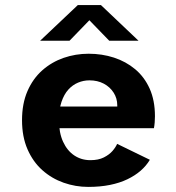

<svg xmlns="http://www.w3.org/2000/svg" viewBox="-20 -723 690 754"><path d="M326.5 11Q276.5 11 229.8 -5.5Q183 -22 146.2 -54.8Q109.5 -87.5 88 -136.8Q66.5 -186 66.5 -251Q66.5 -316 87.8 -365Q109 -414 146 -446.8Q183 -479.5 230 -495.8Q277 -512 328 -512Q380.5 -512 427.5 -496.8Q474.5 -481.5 510.8 -451.2Q547 -421 567.8 -374.8Q588.5 -328.5 588.5 -266.5Q588.5 -255.5 587.5 -242.5Q586.5 -229.5 584.5 -219.5H181V-304.5H440.5Q440.5 -306 440.5 -307Q440.5 -308 440.5 -309.5Q440.5 -337 426.2 -359.2Q412 -381.5 387.5 -394.5Q363 -407.5 331 -407.5Q308 -407.5 286.5 -398.5Q265 -389.5 248.2 -371Q231.5 -352.5 221.5 -323Q211.5 -293.5 211.5 -252Q211.5 -201.5 227.8 -166.2Q244 -131 271.8 -112.5Q299.5 -94 335 -94Q366.5 -94 387.8 -104.8Q409 -115.5 421.8 -130.2Q434.5 -145 440 -158L568.5 -95.5Q554.5 -72 532.5 -52.8Q510.5 -33.5 480.2 -19Q450 -4.5 411.8 3.2Q373.5 11 326.5 11ZM137.5 -563 285.5 -703H376.5L524 -563H409L331 -643.5L253 -563Z"/></svg>

Font: Trispace Thin SemiBold
Style: Regular
Weight: 600
Version: Version 1.210